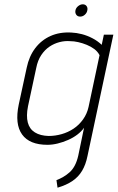

<svg xmlns="http://www.w3.org/2000/svg" viewBox="-20 -660 546 891"><path d="M364 -640Q353 -640 342.5 -631.5Q332 -623 330 -611Q328 -600 334 -591.5Q340 -583 352 -583Q364 -583 373.5 -591.5Q383 -600 385 -611Q388 -623 382 -631.5Q376 -640 364 -640ZM386 64 506 -499H462L452 -452Q433 -470 409 -482.5Q385 -495 360 -501.5Q335 -508 311 -509Q257 -512 214.5 -493Q172 -474 143.5 -436.5Q115 -399 104 -346L67 -175Q48 -84 82.5 -36Q117 12 200 12Q223 12 247.5 6Q272 0 296 -10.5Q320 -21 339 -35.5Q358 -50 370 -67L343 63Q337 89 327 108Q317 127 303 139.5Q289 152 273.5 161Q258 170 242 176L247 211Q288 199 316 180Q344 161 361 132.5Q378 104 386 64ZM442 -404 391 -164Q384 -132 365.5 -106Q347 -80 321.5 -63Q296 -46 266 -37.5Q236 -29 206 -29Q167 -30 142 -45.5Q117 -61 109 -91.5Q101 -122 110 -167L148 -344Q155 -380 171.5 -404.5Q188 -429 209.5 -443.5Q231 -458 256 -464.5Q281 -471 305 -469Q323 -469 343 -464.5Q363 -460 382.5 -452Q402 -444 417.5 -432.5Q433 -421 442 -404Z"/></svg>

Font: Advent Pro Light
Style: Italic
Weight: 300
Italic angle: -12°
Version: Version 3.000